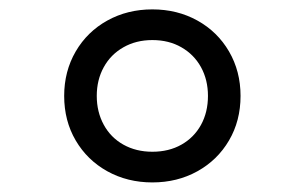

<svg xmlns="http://www.w3.org/2000/svg" viewBox="-20 -610 640 403"><path d="M484.9 -408.7Q484.9 -356.4 460.7 -315.2Q436.5 -273.9 394.3 -250.5Q352.1 -227.1 299.8 -227.1Q247.6 -227.1 205.3 -250.5Q163.1 -273.9 138.9 -315.2Q114.7 -356.4 114.7 -408.7Q114.7 -460.4 138.9 -502Q163.1 -543.5 205.3 -566.9Q247.6 -590.3 299.8 -590.3Q352.1 -590.3 394.3 -566.9Q436.5 -543.5 460.7 -502Q484.9 -460.4 484.9 -408.7ZM183.1 -408.7Q183.1 -375 197.8 -348.1Q212.4 -321.3 239 -306.4Q265.6 -291.5 299.8 -291.5Q334.5 -291.5 360.8 -306.4Q387.2 -321.3 401.9 -347.9Q416.5 -374.5 416.5 -408.7Q416.5 -442.4 401.9 -469Q387.2 -495.6 360.8 -510.7Q334.5 -525.9 299.8 -525.9Q265.6 -525.9 239 -510.7Q212.4 -495.6 197.8 -469Q183.1 -442.4 183.1 -408.7Z"/></svg>

Font: Courier Prime
Style: Regular
Weight: 400
Designer: Alan Dague-Greene, Quote-Unquote Apps
Foundry: Quote-Unquote Apps
Version: Version 3.018